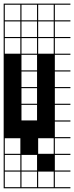

<svg xmlns="http://www.w3.org/2000/svg" viewBox="-20 -747 404 1046"><path d="M363.6 278.8H0V-727.3H363.6V-721.2H278.8V-636.4H363.6V-630.3H278.8V-545.5H363.6V-539.4H278.8V-454.5H363.6V-448.5H278.8V-363.6H363.6V-357.6H278.8V-272.7H363.6V-266.7H278.8V-181.8H363.6V-175.8H278.8V-90.9H363.6V-84.8H278.8V0H363.6V6.1H278.8V90.9H363.6V97H278.8V181.8H363.6V187.9H278.8V272.7H363.6ZM187.9 -636.4H272.7V-721.2H187.9ZM6.1 -636.4H90.9V-721.2H6.1ZM97 -636.4H181.8V-721.2H97ZM187.9 -545.5H272.7V-630.3H187.9ZM6.1 -545.5H90.9V-630.3H6.1ZM97 -545.5H181.8V-630.3H97ZM6.1 -454.5H90.9V-539.4H6.1ZM187.9 -454.5H272.7V-539.4H187.9ZM97 -454.5H181.8V-539.4H97ZM97 -363.6H181.8V-448.5H97ZM97 -272.7H181.8V-357.6H97ZM97 -181.8H181.8V-266.7H97ZM97 -90.9H181.8V-175.8H97ZM187.9 90.9H272.7V6.1H187.9ZM97 90.9H181.8V6.1H97ZM6.1 90.9H90.9V6.1H6.1ZM97 181.8H181.8V97H97ZM6.1 181.8H90.9V97H6.1ZM272.7 97H187.9V181.8H272.7ZM181.8 272.7V187.9H6.1V272.7H90.9V187.9H97V272.7ZM272.7 272.7V187.9H187.9V272.7ZM181.8 0V90.9H90.9V0ZM272.7 90.9V181.8H181.8V90.9Z"/></svg>

Font: Micro 5 Charted
Style: Regular
Weight: 400
Designer: Sarah Cadigan-Fried
Version: Version 1.000; ttfautohint (v1.8.4.7-5d5b)